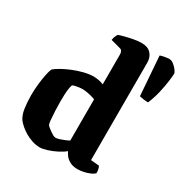

<svg xmlns="http://www.w3.org/2000/svg" viewBox="-182 -943 1042 1086"><g transform="rotate(30 339.0 -400.0)"><path d="M227 0Q202 0 177.5 -8Q153 -16 131.5 -28.5Q110 -41 94 -55Q78 -69 69 -80Q50 -105 44 -146Q38 -187 38 -231Q38 -268 42 -304.5Q46 -341 52 -370.5Q58 -400 65 -415Q79 -427 104.5 -441.5Q130 -456 163 -469.5Q196 -483 230 -491.5Q264 -500 293 -500Q305 -500 323.5 -497Q342 -494 358 -487V-685Q358 -693 353.5 -702Q349 -711 339 -713L276 -730Q278 -745 283 -756Q288 -767 292 -772Q302 -776 326.5 -782.5Q351 -789 380 -794.5Q409 -800 434 -800Q473 -800 494 -777.5Q515 -755 515 -719V-83L570 -78Q573 -72 576 -60.5Q579 -49 579 -35Q571 -25 552.5 -17Q534 -9 513 -4.5Q492 0 475 0Q443 0 422.5 -11.5Q402 -23 391.5 -37.5Q381 -52 377 -62Q360 -47 331.5 -32.5Q303 -18 274.5 -9Q246 0 227 0ZM278 -92Q287 -92 300 -96Q313 -100 329 -106.5Q345 -113 358 -120V-389Q349 -393 332.5 -397.5Q316 -402 300 -404.5Q284 -407 272 -407Q264 -407 252.5 -405.5Q241 -404 229 -401.5Q217 -399 210 -395Q206 -384 203.5 -368Q201 -352 200 -331Q199 -310 199 -285Q199 -255 200.5 -221.5Q202 -188 204.5 -164Q207 -140 210 -136Q214 -130 223 -123Q232 -116 241.5 -109Q251 -102 260.5 -97Q270 -92 278 -92ZM631 -527Q612 -527 597.5 -529.5Q583 -532 574 -534L555 -789Q562 -793 582.5 -796.5Q603 -800 614 -800Q628 -800 643 -788Q658 -776 668 -762Q678 -748 678 -741Q678 -729 673.5 -693Q669 -657 658.5 -612Q648 -567 631 -527Z"/></g></svg>

Font: Texturina Medium 12pt ExtraBold
Style: Regular
Weight: 800
Version: Version 1.002